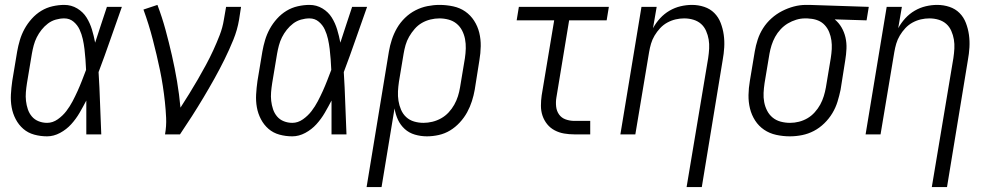

<svg xmlns="http://www.w3.org/2000/svg" viewBox="-20 -548 4040 783"><path d="M172 8Q145 8 119.5 1Q94 -6 75 -22.5Q56 -39 44 -62Q32 -85 27.5 -110.5Q23 -136 24.5 -163Q26 -190 30 -218L50 -338Q54 -361 61 -384.5Q68 -408 80 -430Q92 -452 109.5 -471.5Q127 -491 148.5 -504Q170 -517 194.5 -522.5Q219 -528 242 -528Q271 -528 295 -513.5Q319 -499 333 -476.5Q347 -454 355 -427.5Q363 -401 368 -374Q380 -411 392 -447.5Q404 -484 416 -520H477Q453 -453 430 -386.5Q407 -320 382 -254Q386 -191 388 -127Q390 -63 393 0H332Q332 -34 332 -68.5Q332 -103 332 -138Q319 -113 304.5 -88Q290 -63 270.5 -41.5Q251 -20 225 -6Q199 8 172 8ZM172 -47Q195 -47 215.5 -61.5Q236 -76 250.5 -95Q265 -114 276 -135Q287 -156 296.5 -177Q306 -198 314.5 -220Q323 -242 331 -263Q330 -285 328.5 -306Q327 -327 324.5 -348Q322 -369 317.5 -389Q313 -409 304.5 -427.5Q296 -446 280 -459.5Q264 -473 242 -473Q225 -473 207.5 -468Q190 -463 175.5 -452Q161 -441 149.5 -426.5Q138 -412 130 -396Q122 -380 117.5 -363Q113 -346 110 -329L90 -209Q87 -190 85.5 -172Q84 -154 86 -136.5Q88 -119 93.5 -102.5Q99 -86 110 -73Q121 -60 137.5 -53.5Q154 -47 172 -47Z M653 0Q659 -34 657.5 -67Q656 -100 652.5 -132.5Q649 -165 644 -197.5Q639 -230 632.5 -261.5Q626 -293 618.5 -324.5Q611 -356 603 -387Q595 -418 585.5 -448.5Q576 -479 565 -509L622 -528Q641 -478 655 -426.5Q669 -375 681 -322.5Q693 -270 702 -216.5Q711 -163 716 -109Q734 -137 752 -166Q770 -195 787 -224.5Q804 -254 820 -283.5Q836 -313 850 -343.5Q864 -374 876 -405Q888 -436 893 -468L902 -520H963L955 -468Q948 -426 931.5 -385.5Q915 -345 895.5 -305.5Q876 -266 854.5 -227.5Q833 -189 810 -150.5Q787 -112 763 -74.5Q739 -37 714 0Z M1172 8Q1145 8 1119.5 1Q1094 -6 1075 -22.5Q1056 -39 1044 -62Q1032 -85 1027.5 -110.5Q1023 -136 1024.5 -163Q1026 -190 1030 -218L1050 -338Q1054 -361 1061 -384.5Q1068 -408 1080 -430Q1092 -452 1109.5 -471.5Q1127 -491 1148.5 -504Q1170 -517 1194.5 -522.5Q1219 -528 1242 -528Q1271 -528 1295 -513.5Q1319 -499 1333 -476.5Q1347 -454 1355 -427.5Q1363 -401 1368 -374Q1380 -411 1392 -447.5Q1404 -484 1416 -520H1477Q1453 -453 1430 -386.5Q1407 -320 1382 -254Q1386 -191 1388 -127Q1390 -63 1393 0H1332Q1332 -34 1332 -68.5Q1332 -103 1332 -138Q1319 -113 1304.5 -88Q1290 -63 1270.5 -41.5Q1251 -20 1225 -6Q1199 8 1172 8ZM1172 -47Q1195 -47 1215.5 -61.5Q1236 -76 1250.5 -95Q1265 -114 1276 -135Q1287 -156 1296.5 -177Q1306 -198 1314.5 -220Q1323 -242 1331 -263Q1330 -285 1328.5 -306Q1327 -327 1324.5 -348Q1322 -369 1317.5 -389Q1313 -409 1304.5 -427.5Q1296 -446 1280 -459.5Q1264 -473 1242 -473Q1225 -473 1207.5 -468Q1190 -463 1175.5 -452Q1161 -441 1149.5 -426.5Q1138 -412 1130 -396Q1122 -380 1117.5 -363Q1113 -346 1110 -329L1090 -209Q1087 -190 1085.5 -172Q1084 -154 1086 -136.5Q1088 -119 1093.5 -102.5Q1099 -86 1110 -73Q1121 -60 1137.5 -53.5Q1154 -47 1172 -47Z M1475 215 1566 -338Q1570 -362 1578 -386.5Q1586 -411 1599 -433.5Q1612 -456 1631.5 -475Q1651 -494 1674.5 -506Q1698 -518 1723 -523Q1748 -528 1772 -528Q1801 -528 1828.5 -522Q1856 -516 1877.5 -501Q1899 -486 1913.5 -463.5Q1928 -441 1934.5 -414.5Q1941 -388 1940.5 -359.5Q1940 -331 1935 -302L1916 -182Q1912 -159 1904.5 -135.5Q1897 -112 1885 -90Q1873 -68 1855 -48.5Q1837 -29 1815.5 -16Q1794 -3 1769.5 2.5Q1745 8 1721 8Q1696 8 1672 1Q1648 -6 1630.5 -22Q1613 -38 1603 -59.5Q1593 -81 1589 -106L1536 215ZM1707 -47Q1725 -47 1743.5 -51.5Q1762 -56 1779 -65.5Q1796 -75 1809.5 -89.5Q1823 -104 1832.5 -121Q1842 -138 1847.5 -155.5Q1853 -173 1856 -191L1876 -311Q1879 -331 1879.5 -350.5Q1880 -370 1876.5 -388.5Q1873 -407 1864.5 -423.5Q1856 -440 1842 -451.5Q1828 -463 1809.5 -468Q1791 -473 1772 -473Q1754 -473 1735.5 -468.5Q1717 -464 1700.5 -454.5Q1684 -445 1671 -430Q1658 -415 1648.5 -398.5Q1639 -382 1634 -364.5Q1629 -347 1626 -329L1607 -215Q1604 -195 1603 -175.5Q1602 -156 1605 -137Q1608 -118 1615.5 -100.5Q1623 -83 1636.5 -70.5Q1650 -58 1668.5 -52.5Q1687 -47 1707 -47Z M2322 0Q2301 0 2280.5 -3.5Q2260 -7 2242 -16.5Q2224 -26 2211.5 -41.5Q2199 -57 2192.5 -76Q2186 -95 2186 -116.5Q2186 -138 2189 -159L2240 -465H2087L2096 -520H2463L2454 -465H2301L2249 -150Q2246 -132 2248 -113.5Q2250 -95 2260 -81Q2270 -67 2287 -61Q2304 -55 2322 -55H2387V0Z M2780 215 2868 -311Q2871 -331 2872 -350Q2873 -369 2870 -387Q2867 -405 2859.5 -422Q2852 -439 2839 -450.5Q2826 -462 2808 -467.5Q2790 -473 2770 -473Q2753 -473 2735.5 -469Q2718 -465 2701.5 -456Q2685 -447 2672 -433Q2659 -419 2649.5 -403Q2640 -387 2635 -370Q2630 -353 2627 -335L2571 0H2510L2596 -520H2658L2643 -433Q2655 -455 2672 -473.5Q2689 -492 2710.5 -504.5Q2732 -517 2755.5 -522.5Q2779 -528 2802 -528Q2828 -528 2852 -520Q2876 -512 2893 -495Q2910 -478 2919 -454.5Q2928 -431 2931.5 -406Q2935 -381 2933.5 -355Q2932 -329 2927 -302L2842 215Z M3201 8Q3173 8 3145.5 2Q3118 -4 3096 -19Q3074 -34 3059.5 -56.5Q3045 -79 3038.5 -105.5Q3032 -132 3032.5 -160.5Q3033 -189 3038 -218L3058 -338Q3062 -362 3070 -386.5Q3078 -411 3092 -433Q3106 -455 3126 -473Q3146 -491 3169.5 -503Q3193 -515 3217.5 -521.5Q3242 -528 3267 -528Q3270 -528 3274 -528Q3278 -528 3281 -528L3523 -520L3514 -465L3384 -469Q3401 -455 3412 -436Q3423 -417 3428 -395Q3433 -373 3432 -349.5Q3431 -326 3427 -302L3408 -182Q3403 -158 3395.5 -133.5Q3388 -109 3374.5 -86.5Q3361 -64 3341.5 -45Q3322 -26 3299 -14Q3276 -2 3251 3Q3226 8 3201 8ZM3202 -47Q3220 -47 3238 -51.5Q3256 -56 3272.5 -65.5Q3289 -75 3302.5 -90Q3316 -105 3325 -121.5Q3334 -138 3339.5 -156Q3345 -174 3348 -191L3368 -311Q3371 -330 3372 -348Q3373 -366 3370.5 -383.5Q3368 -401 3361.5 -417Q3355 -433 3343.5 -445.5Q3332 -458 3316 -464.5Q3300 -471 3282 -472L3272 -473Q3270 -473 3267.5 -473Q3265 -473 3263 -473Q3245 -473 3227 -467.5Q3209 -462 3193 -452.5Q3177 -443 3163.5 -428.5Q3150 -414 3141 -397.5Q3132 -381 3126.5 -363.5Q3121 -346 3118 -329L3098 -209Q3095 -189 3094 -169.5Q3093 -150 3096.5 -131.5Q3100 -113 3108.5 -96.5Q3117 -80 3131 -68.5Q3145 -57 3163.5 -52Q3182 -47 3202 -47Z M3780 215 3868 -311Q3871 -331 3872 -350Q3873 -369 3870 -387Q3867 -405 3859.5 -422Q3852 -439 3839 -450.5Q3826 -462 3808 -467.5Q3790 -473 3770 -473Q3753 -473 3735.5 -469Q3718 -465 3701.5 -456Q3685 -447 3672 -433Q3659 -419 3649.5 -403Q3640 -387 3635 -370Q3630 -353 3627 -335L3571 0H3510L3596 -520H3658L3643 -433Q3655 -455 3672 -473.5Q3689 -492 3710.5 -504.5Q3732 -517 3755.5 -522.5Q3779 -528 3802 -528Q3828 -528 3852 -520Q3876 -512 3893 -495Q3910 -478 3919 -454.5Q3928 -431 3931.5 -406Q3935 -381 3933.5 -355Q3932 -329 3927 -302L3842 215Z"/></svg>

Font: Iosevka SS04 Light
Style: Italic
Weight: 300
Italic angle: -9°
Monospace: yes
Designer: Belleve Invis
Foundry: Belleve Invis
Version: Version 19.0.0; ttfautohint (v1.8.4)